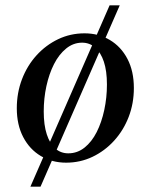

<svg xmlns="http://www.w3.org/2000/svg" viewBox="-20 -600 565 720"><path d="M94 100 391 -580H429L132 100ZM297 -475Q350 -475 392 -450Q434 -425 458 -379Q482 -333 482 -270Q482 -212 462.5 -161.5Q443 -111 408 -72.5Q373 -34 327 -12Q281 10 228 10Q175 10 133 -15Q91 -40 67 -86Q43 -132 43 -194Q43 -252 62.5 -303Q82 -354 117 -392.5Q152 -431 198 -453Q244 -475 297 -475ZM236 -25Q270 -25 297 -46.5Q324 -68 342.5 -104.5Q361 -141 371 -187.5Q381 -234 381 -283Q381 -334 369.5 -368.5Q358 -403 337 -421.5Q316 -440 288 -440Q255 -440 228 -418Q201 -396 182.5 -359.5Q164 -323 154 -277Q144 -231 144 -182Q144 -131 155.5 -96Q167 -61 187.5 -43Q208 -25 236 -25Z"/></svg>

Font: Brygada 1918 Medium
Style: Italic
Weight: 500
Italic angle: -8°
Designer: Mateusz Machalski | Borys Kosmynka | Przemek Hoffer
Foundry: NIEPODLEGLA 2018
Version: Version 3.006